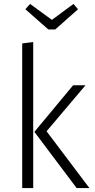

<svg xmlns="http://www.w3.org/2000/svg" viewBox="-20 -957 481 977"><path d="M149 0H93V-736L149 -743ZM217 -289 435 0H370L155 -286L352 -523H415ZM377 -910 261 -807H226L109 -910L133 -937L244 -856L354 -937Z"/></svg>

Font: Fira Sans Condensed Light
Style: Regular
Weight: 300
Width: 3
Designer: bBox Type GmbH & Carrois Corporate GbR & Edenspiekermann AG
Foundry: bBox Type GmbH & Carrois Corporate GbR & Edenspiekermann AG
Version: Version 4.301